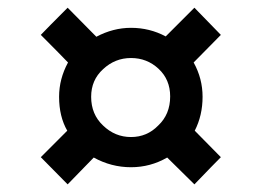

<svg xmlns="http://www.w3.org/2000/svg" viewBox="-20 -485 686 503"><path d="M86.9 -73.2Q104.5 -90.8 156.2 -142.6Q134.8 -179.7 134.8 -231.4Q134.8 -278.3 158.2 -321.3Q134.8 -345.7 86.9 -393.6Q104.5 -412.1 157.2 -464.8Q175.8 -446.3 232.4 -388.7Q276.4 -412.1 323.2 -412.1Q372.1 -412.1 414.1 -389.6Q439.5 -415 489.3 -464.8Q506.8 -447.3 558.6 -393.6Q541 -376 487.3 -321.3Q510.7 -279.3 510.7 -231.4Q510.7 -182.6 490.2 -142.6Q512.7 -120.1 558.6 -73.2Q541 -55.7 489.3 -2Q471.7 -19.5 418 -72.3Q374 -46.9 323.2 -46.9Q271.5 -46.9 225.6 -72.3Q203.1 -48.8 157.2 -2Q139.6 -19.5 86.9 -73.2ZM394.5 -156.2Q425.8 -185.5 425.8 -232.4Q425.8 -276.4 395.5 -304.7Q365.2 -333 323.2 -333Q281.2 -333 250 -303.7Q218.8 -275.4 218.8 -231.4Q218.8 -185.5 250 -156.2Q281.2 -126 323.2 -126Q365.2 -126 394.5 -156.2Z"/></svg>

Font: Alata=Ham
Style: Regular
Weight: 400
Designer: Spyros Zevelakis, Eben Sorkin
Version: Version 1.004